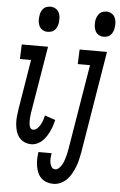

<svg xmlns="http://www.w3.org/2000/svg" viewBox="-63 -792 656 1048"><g transform="rotate(5 265.5 -268.0)"><path d="M166 -611Q151 -611 138.5 -618.5Q126 -626 120 -639Q114 -652 113 -667Q112 -682 115 -697Q116 -707 120.5 -717Q125 -727 132.5 -735Q140 -743 150.5 -746Q161 -749 171 -749Q186 -749 198.5 -741.5Q211 -734 217.5 -721Q224 -708 224.5 -693Q225 -678 223 -663Q221 -653 217 -643Q213 -633 205 -625Q197 -617 186.5 -614Q176 -611 166 -611ZM131 8Q111 8 93 0Q75 -8 63.5 -23Q52 -38 46.5 -57Q41 -76 39.5 -95.5Q38 -115 40 -135.5Q42 -156 45 -176L90 -450H29L32 -530H176L115 -163Q114 -155 113 -146Q112 -137 111.5 -128.5Q111 -120 111.5 -111Q112 -102 113.5 -94Q115 -86 120 -79Q125 -72 134 -72Q147 -72 157.5 -82.5Q168 -93 174.5 -105Q181 -117 185 -129.5Q189 -142 192 -155L250 -135Q246 -119 241 -103.5Q236 -88 229 -73Q222 -58 212.5 -43.5Q203 -29 191 -17.5Q179 -6 163 1Q147 8 131 8ZM473 -611Q458 -611 445.5 -618.5Q433 -626 427 -639Q421 -652 420 -667Q419 -682 421 -697Q423 -707 427.5 -717Q432 -727 439.5 -735Q447 -743 457.5 -746Q468 -749 478 -749Q493 -749 505.5 -741.5Q518 -734 524 -721Q530 -708 531 -693Q532 -678 529 -663Q528 -653 523.5 -643Q519 -633 511.5 -625Q504 -617 493.5 -614Q483 -611 473 -611ZM270 213Q251 213 233.5 207Q216 201 203 188.5Q190 176 183 159Q176 142 173 123.5Q170 105 170.5 85.5Q171 66 174 47H246Q244 60 243 73Q242 86 244 98.5Q246 111 253 122Q260 133 273 133Q284 133 293.5 124Q303 115 309 104.5Q315 94 319 83Q323 72 326 61Q329 50 331.5 38.5Q334 27 336 16L413 -450H346L349 -530H499L407 29Q403 49 398.5 69Q394 89 386.5 108Q379 127 369 145.5Q359 164 344 179.5Q329 195 309.5 204Q290 213 270 213Z"/></g></svg>

Font: Iosevka Slab Medium
Style: Italic
Weight: 500
Italic angle: -9°
Monospace: yes
Designer: Belleve Invis
Foundry: Belleve Invis
Version: Version 11.1.0; ttfautohint (v1.8.3)